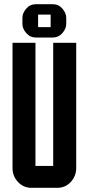

<svg xmlns="http://www.w3.org/2000/svg" viewBox="-20 -900 425 920"><path d="M222.7 -770V-830.1H162.6V-770ZM232.4 -879.9Q260.7 -879.9 278.8 -858.9Q297.4 -837.4 297.4 -814.9V-785.2Q297.4 -762.7 278.8 -741.2Q260.7 -720.2 232.4 -720.2H152.3Q124 -720.2 106 -741.2Q87.4 -762.7 87.4 -785.2V-814.9Q87.4 -837.4 106 -858.9Q124 -879.9 152.3 -879.9ZM345.2 -694.8V-95.2Q345.2 -55.7 318.4 -27.3Q292.5 0 254.9 0H129.9Q92.8 0 66.4 -27.8Q40 -55.7 40 -95.2V-694.8H149.9V-105H234.9V-694.8Z"/></svg>

Font: Horta
Style: Regular
Weight: 600
Width: 3
Version: Version 0.11